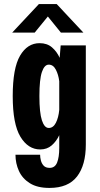

<svg xmlns="http://www.w3.org/2000/svg" viewBox="-20 -723 490 943"><path d="M177.5 11Q118 11 80.2 -51.5Q42.5 -114 42.5 -251Q42.5 -388 78.5 -449.5Q114.5 -511 174.5 -511Q211.5 -511 235.5 -490.2Q259.5 -469.5 273 -439L278 -500H401.5V-13Q401.5 88 358.2 144Q315 200 223 200Q163.5 200 126.8 177Q90 154 73 116.8Q56 79.5 56 37H177Q177 50 180.8 65Q184.5 80 194.5 90.8Q204.5 101.5 224 101.5Q250 101.5 260.5 75.2Q271 49 271 3.5V-59Q257 -29 234 -9Q211 11 177.5 11ZM173.5 -251Q173.5 -169.5 185.8 -132Q198 -94.5 219.5 -94.5Q241.5 -94.5 254.5 -120Q267.5 -145.5 271 -183.5V-324Q267 -356.5 254.2 -381Q241.5 -405.5 219.5 -405.5Q198 -405.5 185.8 -369.2Q173.5 -333 173.5 -251ZM40 -563 171 -703H258.5L389.5 -563H279L215 -642L150.5 -563Z"/></svg>

Font: Trispace Condensed SemiBold
Style: Regular
Weight: 600
Width: 3
Designer: Tyler Finck
Foundry: Etcetera Type Company
Version: Version 1.210; ttfautohint (v1.8.3)